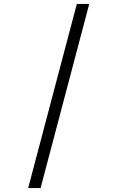

<svg xmlns="http://www.w3.org/2000/svg" viewBox="-20 -820 610 982"><path d="M436.5 -800 187.5 142H124L373 -800Z"/></svg>

Font: League Mono Narrow Light
Style: Regular
Weight: 300
Width: 3
Designer: Tyler Finck
Foundry: The League of Moveable Type / Tyler Finck
Version: Version 2.210